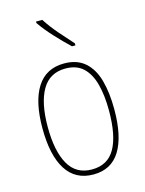

<svg xmlns="http://www.w3.org/2000/svg" viewBox="-117 -834 689 914"><g transform="rotate(-15 227.5 -377.0)"><path d="M404 -264Q404 -131 360.5 -60.5Q317 10 229 10Q140 10 95 -61Q50 -132 50 -265Q50 -397 95 -467Q140 -537 229 -537Q292 -537 331 -503Q370 -469 387 -407.5Q404 -346 404 -264ZM76 -265Q76 -146 113 -80.5Q150 -15 228 -15Q306 -15 342 -78.5Q378 -142 378 -265Q378 -339 363.5 -394.5Q349 -450 316.5 -481Q284 -512 229 -512Q151 -512 113.5 -447.5Q76 -383 76 -265ZM183 -764Q208 -725 241 -687Q274 -649 304 -616V-606H287Q255 -636 216 -678Q177 -720 152 -757V-764Z"/></g></svg>

Font: Noto Sans Tamil Condensed Thin
Style: Regular
Weight: 100
Width: 3
Designer: Jelle Bosma - Monotype Design Team
Foundry: Monotype Imaging Inc.
Version: Version 2.004; ttfautohint (v1.8.4.7-5d5b)